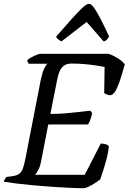

<svg xmlns="http://www.w3.org/2000/svg" viewBox="-30 -986 674 1006"><path d="M407 0Q376 0 332 -2Q288 -4 238.5 -7.5Q189 -11 140.5 -15.5Q92 -20 52.5 -25Q13 -30 -10 -34Q-8 -42 -3.5 -49Q1 -56 5 -59L35 -63Q59 -66 71.5 -76Q84 -86 91 -106.5Q98 -127 105 -164L184 -570Q192 -607 202 -627.5Q212 -648 219 -652H121Q119 -654 116 -659Q113 -664 113 -671Q120 -678 134 -685.5Q148 -693 161.5 -698.5Q175 -704 180 -704H540Q563 -696 587 -681Q611 -666 624 -649Q614 -613 603.5 -579.5Q593 -546 582 -522.5Q571 -499 559 -491Q549 -484 534.5 -489.5Q520 -495 516 -498L518 -635Q501 -639 473.5 -643Q446 -647 413 -650Q380 -653 344 -653Q319 -653 304 -641Q289 -629 281.5 -610.5Q274 -592 270 -571L234 -389Q275 -389 311 -392Q347 -395 380 -399Q413 -403 443 -406L453 -393Q448 -371 442 -355.5Q436 -340 431 -334H223L185 -139Q180 -113 170.5 -95.5Q161 -78 154 -70H414L498 -234Q514 -234 527.5 -229Q541 -224 540 -217Q538 -191 529.5 -158Q521 -125 511.5 -95Q502 -65 495 -46Q485 -38 468 -27Q451 -16 434.5 -8Q418 0 407 0ZM292 -769Q282 -774 274 -780.5Q266 -787 264 -794Q308 -844 342 -882.5Q376 -921 400 -943.5Q424 -966 436 -966Q448 -966 463.5 -944Q479 -922 499 -883Q519 -844 542 -794Q537 -787 531 -779.5Q525 -772 513 -769L424 -871Z"/></svg>

Font: Texturina 12pt Medium
Style: Italic
Weight: 500
Italic angle: -11°
Designer: Guillermo Torres Carreño
Foundry: Omnibus-Type
Version: Version 1.002